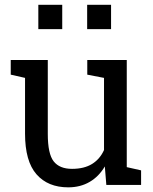

<svg xmlns="http://www.w3.org/2000/svg" viewBox="-20 -782 648 812"><path d="M268.6 10.3Q182.6 10.3 134.3 -44.9Q85.9 -100.1 85.9 -216.8V-452.6L25.4 -466.3V-528.3H85.9H182.1V-215.8Q182.1 -131.3 207 -99.6Q231.9 -67.9 284.7 -67.9Q335.9 -67.9 369.4 -88.6Q402.8 -109.4 419.9 -147.5V-452.6L349.1 -466.3V-528.3H419.9H516.1V-75.2L576.7 -61.5V0H429.7L423.3 -78.1Q398.4 -35.6 359.1 -12.7Q319.8 10.3 268.6 10.3ZM348.6 -658.7V-761.7H449.7V-658.7ZM142.1 -658.7V-761.7H243.2V-658.7Z"/></svg>

Font: Roboto Slab LO
Style: Regular
Weight: 400
Designer: Google
Version: Version 2.000